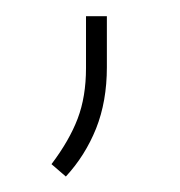

<svg xmlns="http://www.w3.org/2000/svg" viewBox="-20 -98 227 242"><path d="M63 124.5 44.9 108.9Q67.4 79.1 77.9 51.5Q88.4 23.9 88.4 -12.2V-77.6H114.7V-13.2Q114.7 29.8 101.1 64Q87.4 98.1 63 124.5Z"/></svg>

Font: Hanuman Thin
Style: Regular
Weight: 100
Designer: Danh Hong
Version: Version 8.002; ttfautohint (v1.8.3)